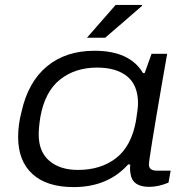

<svg xmlns="http://www.w3.org/2000/svg" viewBox="-20 -743 736 775"><path d="M331.1 -590.8 446.8 -723.1H553.2V-719.2L404.8 -590.8ZM276.9 12.2Q168.9 12.2 111.1 -40.5Q53.2 -93.3 53.2 -189.9Q53.2 -240.2 66.9 -292Q93.8 -412.6 169.7 -475.3Q245.6 -538.1 361.8 -538.1Q503.9 -538.1 557.1 -448.2H564L591.8 -525.9H654.8L634.8 -412.1Q581.1 -101.1 581.1 -79.1Q581.1 -54.2 612.8 -54.2H668.9L660.2 -5.9Q620.1 11.2 582 11.2Q514.2 11.2 506.8 -42Q503.4 -60.1 505.9 -78.1L498 -80.1Q416 12.2 276.9 12.2ZM294.9 -57.1Q387.2 -57.1 448.7 -105Q510.3 -152.8 528.8 -254.9Q537.1 -306.2 537.1 -325.2Q537.1 -399.4 493.2 -434.8Q449.2 -470.2 372.1 -470.2Q283.2 -470.2 222.4 -421.9Q161.6 -373.5 143.1 -272Q136.2 -228.5 136.2 -200.2Q136.2 -130.4 179.2 -93.8Q222.2 -57.1 294.9 -57.1Z"/></svg>

Font: Archivo Expanded Light
Style: Italic
Weight: 300
Width: 7
Italic angle: -10°
Designer: Hector Gatti
Foundry: Omnibus-Type
Version: Version 2.001